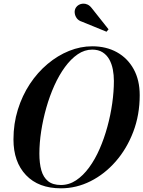

<svg xmlns="http://www.w3.org/2000/svg" viewBox="-20 -1011 778 1041"><path d="M310.5 10Q189 10 121 -61.5Q53 -133 53 -255Q53 -340.5 76.8 -416.8Q100.5 -493 142 -555.8Q183.5 -618.5 238 -664.2Q292.5 -710 354.5 -735Q416.5 -760 480 -760Q556 -760 614 -727.8Q672 -695.5 704.8 -636Q737.5 -576.5 737.5 -495Q737.5 -388 702.5 -296.2Q667.5 -204.5 607.5 -135.8Q547.5 -67 470.8 -28.5Q394 10 310.5 10ZM310.5 -8Q354.5 -8 392.8 -33.5Q431 -59 463.2 -103Q495.5 -147 520.2 -203.8Q545 -260.5 562.2 -323.8Q579.5 -387 588.5 -450.8Q597.5 -514.5 597.5 -572.5Q597.5 -604 591.8 -634.2Q586 -664.5 572.5 -688.8Q559 -713 536.2 -727.5Q513.5 -742 480 -742Q438.5 -742 401.5 -716.8Q364.5 -691.5 332.2 -647.5Q300 -603.5 274.5 -546.8Q249 -490 231 -426.5Q213 -363 203.2 -299.2Q193.5 -235.5 193.5 -177.5Q193.5 -125.5 204.2 -87.5Q215 -49.5 240.5 -28.8Q266 -8 310.5 -8ZM557.5 -839 424 -893.5Q406 -899 396.2 -912.2Q386.5 -925.5 385 -941.5Q383.5 -957.5 392 -970.5Q397.5 -979 407.5 -984.8Q417.5 -990.5 429.8 -991.2Q442 -992 454.2 -986.5Q466.5 -981 477 -967.5L568.5 -852Z"/></svg>

Font: Bodoni Moda 11pt SemiBold
Style: Italic
Weight: 600
Italic angle: -13°
Designer: Owen Earl
Foundry: indestructible type
Version: Version 2.004